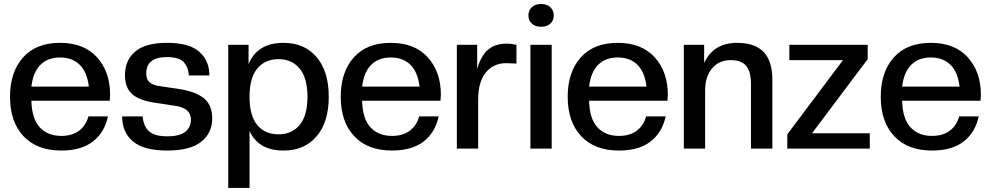

<svg xmlns="http://www.w3.org/2000/svg" viewBox="-20 -739 4929 955"><path d="M285.2 9.8Q163.6 9.8 96.7 -61.8Q29.8 -133.3 29.8 -257.8Q29.8 -380.4 94.5 -453.1Q159.2 -525.9 278.8 -525.9Q397.5 -525.9 462.6 -453.9Q527.8 -381.8 527.8 -267.1Q527.8 -257.3 525.9 -237.8H136.2Q138.2 -148.9 177.5 -106Q216.8 -63 285.2 -63Q338.9 -63 373.3 -88.9Q407.7 -114.7 419.9 -160.2H517.1Q499.5 -79.1 441.4 -34.7Q383.3 9.8 285.2 9.8ZM136.2 -308.1H421.9Q413.6 -379.9 376.7 -416.5Q339.8 -453.1 278.8 -453.1Q217.8 -453.1 181.2 -416.5Q144.5 -379.9 136.2 -308.1Z M811.5 9.8Q695.3 9.8 641.4 -35.6Q587.4 -81.1 587.4 -160.2H689.5Q693.4 -111.8 720.7 -86.4Q748 -61 812.5 -61Q875 -61 902.3 -84Q929.7 -106.9 929.7 -144Q929.7 -201.7 850.6 -212.9L755.9 -227.1Q673.8 -238.8 637.7 -270.5Q601.6 -302.2 601.6 -366.2Q601.6 -438.5 652.1 -482.2Q702.6 -525.9 811.5 -525.9Q920.4 -525.9 970.9 -481.7Q1021.5 -437.5 1021.5 -363.8H919.4Q917.5 -384.3 912.6 -398.7Q907.7 -413.1 896.5 -427Q885.3 -440.9 863.8 -448Q842.3 -455.1 810.5 -455.1Q707.5 -455.1 707.5 -374Q707.5 -344.2 723.4 -330.1Q739.3 -315.9 771.5 -311L866.7 -296.9Q950.7 -284.7 993.2 -251Q1035.6 -217.3 1035.6 -149.9Q1035.6 -78.1 981.2 -34.2Q926.8 9.8 811.5 9.8Z M1389.6 9.8Q1265.1 9.8 1221.2 -87.9V195.8H1115.2V-516.1H1216.3V-419.9Q1260.3 -525.9 1389.6 -525.9Q1494.6 -525.9 1554.9 -454.8Q1615.2 -383.8 1615.2 -257.8Q1615.2 -131.8 1554.9 -61Q1494.6 9.8 1389.6 9.8ZM1365.2 -70.8Q1431.6 -70.8 1470.5 -117.4Q1509.3 -164.1 1509.3 -257.8Q1509.3 -351.1 1470.5 -397.9Q1431.6 -444.8 1365.2 -444.8Q1298.3 -444.8 1259.8 -398.2Q1221.2 -351.6 1221.2 -257.8Q1221.2 -163.6 1259.5 -117.2Q1297.9 -70.8 1365.2 -70.8Z M1930.2 9.8Q1808.6 9.8 1741.7 -61.8Q1674.8 -133.3 1674.8 -257.8Q1674.8 -380.4 1739.5 -453.1Q1804.2 -525.9 1923.8 -525.9Q2042.5 -525.9 2107.7 -453.9Q2172.9 -381.8 2172.9 -267.1Q2172.9 -257.3 2170.9 -237.8H1781.2Q1783.2 -148.9 1822.5 -106Q1861.8 -63 1930.2 -63Q1983.9 -63 2018.3 -88.9Q2052.7 -114.7 2064.9 -160.2H2162.1Q2144.5 -79.1 2086.4 -34.7Q2028.3 9.8 1930.2 9.8ZM1781.2 -308.1H2066.9Q2058.6 -379.9 2021.7 -416.5Q1984.9 -453.1 1923.8 -453.1Q1862.8 -453.1 1826.2 -416.5Q1789.6 -379.9 1781.2 -308.1Z M2358.4 0H2252.4V-516.1H2353.5V-397Q2373.5 -463.9 2408.7 -492.9Q2443.8 -522 2501.5 -522Q2522.5 -522 2548.8 -516.1V-422.9L2497.6 -424.8Q2433.6 -424.8 2396 -377.7Q2358.4 -330.6 2358.4 -245.1Z M2724.1 0H2618.2V-516.1H2724.1ZM2671.4 -606Q2641.6 -606 2625 -621.6Q2608.4 -637.2 2608.4 -662.1Q2608.4 -687 2625 -703.1Q2641.6 -719.2 2671.4 -719.2Q2700.7 -719.2 2717.5 -703.1Q2734.4 -687 2734.4 -662.1Q2734.4 -637.2 2717.5 -621.6Q2700.7 -606 2671.4 -606Z M3059.1 9.8Q2937.5 9.8 2870.6 -61.8Q2803.7 -133.3 2803.7 -257.8Q2803.7 -380.4 2868.4 -453.1Q2933.1 -525.9 3052.7 -525.9Q3171.4 -525.9 3236.6 -453.9Q3301.8 -381.8 3301.8 -267.1Q3301.8 -257.3 3299.8 -237.8H2910.2Q2912.1 -148.9 2951.4 -106Q2990.7 -63 3059.1 -63Q3112.8 -63 3147.2 -88.9Q3181.6 -114.7 3193.8 -160.2H3291Q3273.4 -79.1 3215.3 -34.7Q3157.2 9.8 3059.1 9.8ZM2910.2 -308.1H3195.8Q3187.5 -379.9 3150.6 -416.5Q3113.8 -453.1 3052.7 -453.1Q2991.7 -453.1 2955.1 -416.5Q2918.5 -379.9 2910.2 -308.1Z M3821.8 0H3715.3V-321.8Q3715.3 -381.8 3691.9 -410.9Q3668.5 -439.9 3614.7 -439.9Q3556.6 -439.9 3522 -399.2Q3487.3 -358.4 3487.3 -288.1V0H3381.3V-516.1H3482.4V-425.8Q3528.8 -525.9 3646.5 -525.9Q3735.4 -525.9 3778.6 -480.2Q3821.8 -434.6 3821.8 -340.8Z M4306.2 0H3896V-70.8L4172.9 -439.9H3906.2V-516.1H4295.9V-444.8L4019 -76.2H4306.2Z M4616.2 9.8Q4494.6 9.8 4427.7 -61.8Q4360.8 -133.3 4360.8 -257.8Q4360.8 -380.4 4425.5 -453.1Q4490.2 -525.9 4609.9 -525.9Q4728.5 -525.9 4793.7 -453.9Q4858.9 -381.8 4858.9 -267.1Q4858.9 -257.3 4856.9 -237.8H4467.3Q4469.2 -148.9 4508.5 -106Q4547.9 -63 4616.2 -63Q4669.9 -63 4704.3 -88.9Q4738.8 -114.7 4751 -160.2H4848.1Q4830.6 -79.1 4772.5 -34.7Q4714.4 9.8 4616.2 9.8ZM4467.3 -308.1H4752.9Q4744.6 -379.9 4707.8 -416.5Q4670.9 -453.1 4609.9 -453.1Q4548.8 -453.1 4512.2 -416.5Q4475.6 -379.9 4467.3 -308.1Z"/></svg>

Font: Creato Display Medium
Style: Regular
Weight: 500
Version: Version 1.000